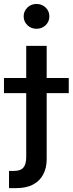

<svg xmlns="http://www.w3.org/2000/svg" viewBox="-73 -757 371 981"><path d="M61 -522.5H165.5V56.6Q165.5 101.1 147.7 134.5Q129.9 168 95.7 186Q61.5 204.1 11.2 204.1H-26.9V116.2H0Q32.2 116.2 46.6 99.1Q61 82 61 45.9ZM-52.7 -281.2V-358.4H278.3V-281.2ZM113.3 -609.9Q85.9 -609.9 66.9 -628.4Q47.9 -647 47.9 -673.3Q47.9 -699.7 66.9 -718.3Q85.9 -736.8 113.3 -736.8Q141.1 -736.8 160.2 -718.5Q179.2 -700.2 179.2 -673.3Q179.2 -646.5 160.2 -628.2Q141.1 -609.9 113.3 -609.9Z"/></svg>

Font: Inter 28pt Medium
Style: Regular
Weight: 500
Designer: Rasmus Andersson
Foundry: rsms
Version: Version 4.001;git-66647c0bb